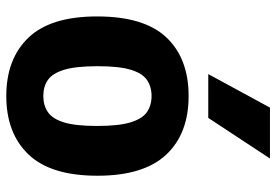

<svg xmlns="http://www.w3.org/2000/svg" viewBox="-151 -697 858 596"><g transform="rotate(90 278.0 -399.0)"><path d="M278 10.5Q163 10.5 97 -58.2Q31 -127 31 -271.5Q31 -417.5 96.2 -486.5Q161.5 -555.5 278 -555.5Q395 -555.5 460.2 -485.8Q525.5 -416 525.5 -272.5Q525.5 -127.5 459.5 -58.5Q393.5 10.5 278 10.5ZM278 -104.5Q307.5 -104.5 328.2 -118.8Q349 -133 360 -169Q371 -205 371 -271Q371 -338.5 359.8 -375.2Q348.5 -412 327.8 -426.2Q307 -440.5 278 -440.5Q249 -440.5 228.2 -426.2Q207.5 -412 196.5 -375.8Q185.5 -339.5 185.5 -273Q185.5 -206 196.5 -169.5Q207.5 -133 228 -118.8Q248.5 -104.5 278 -104.5ZM210 -616.5 314 -808H472L346 -616.5Z"/></g></svg>

Font: Encode Sans SmCnd
Style: Bold
Weight: 700
Width: 4
Designer: Multiple Designers
Foundry: Impallari Type
Version: Version 3.002; ttfautohint (v1.8.3) -l 8 -r 50 -G 200 -x 14 